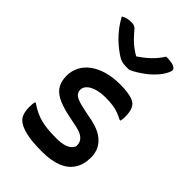

<svg xmlns="http://www.w3.org/2000/svg" viewBox="-244 -928 1039 1039"><g transform="rotate(45 275.0 -408.5)"><path d="M286 -95Q328 -95 354.5 -105.5Q381 -116 392 -140Q393 -160 386 -174Q379 -188 362.5 -198.5Q346 -209 317 -215L236 -232Q180 -245 147 -263Q114 -281 99.5 -308.5Q85 -336 85 -374Q85 -411 101.5 -443Q118 -475 149.5 -498Q181 -521 225 -533.5Q269 -546 323 -546Q357 -546 381 -542.5Q405 -539 420.5 -533Q436 -527 444 -519Q452 -511 457 -499.5Q462 -488 464.5 -473Q467 -458 467 -438Q467 -431 466 -423.5Q465 -416 463 -408H457Q436 -419 417 -426Q398 -433 375 -436.5Q352 -440 320 -440Q278 -440 249 -430.5Q220 -421 205.5 -406Q191 -391 191 -373Q191 -360 197.5 -349Q204 -338 224.5 -329Q245 -320 285 -312L354 -298Q403 -287 433 -266.5Q463 -246 477.5 -218Q492 -190 492 -154Q492 -101 468 -63.5Q444 -26 397 -7.5Q350 11 281 11Q244 11 213 8.5Q182 6 157.5 0Q133 -6 115.5 -14Q98 -22 87 -33Q75 -44 68.5 -64Q62 -84 62 -114Q62 -127 63 -136Q64 -145 66 -152H72Q96 -135 118 -124.5Q140 -114 163.5 -107.5Q187 -101 216.5 -98Q246 -95 286 -95ZM302 -636Q296 -636 291 -636Q286 -636 278 -636Q259 -636 243 -640.5Q227 -645 200 -665Q183 -677 165.5 -692Q148 -707 131 -725.5Q114 -744 98.5 -765.5Q83 -787 70 -812Q83 -820 97 -823.5Q111 -827 129 -827Q146 -827 156 -821Q166 -815 181 -795Q201 -771 227 -749Q253 -727 300 -701L244 -715H310L255 -700Q309 -733 342 -765Q375 -797 393 -828H399Q423 -828 438.5 -824.5Q454 -821 462 -814.5Q470 -808 470 -801Q470 -793 464 -779.5Q458 -766 445 -747Q432 -730 415.5 -713.5Q399 -697 379.5 -682.5Q360 -668 340.5 -656Q321 -644 302 -636Z"/></g></svg>

Font: Recursive Casual Medium
Style: Regular
Weight: 500
Version: Version 1.047